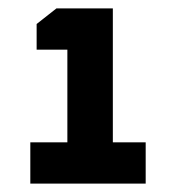

<svg xmlns="http://www.w3.org/2000/svg" viewBox="-20 -710 406 456"><path d="M52 -274V-372H140V-592H67V-653L114 -690H248V-372H326V-274Z"/></svg>

Font: Oxanium
Style: Bold
Weight: 700
Designer: Severin Meyer
Version: Version 2.000